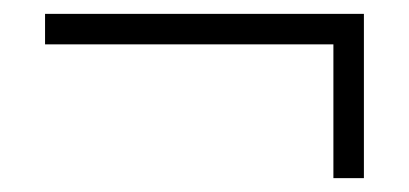

<svg xmlns="http://www.w3.org/2000/svg" viewBox="-20 -342 590 277"><path d="M505 -322V-85H461V-278H45V-322Z"/></svg>

Font: Ysabeau SC Semilight
Style: Regular
Weight: 300
Designer: Christian Thalmann (Catharsis Fonts)
Version: Version 0.003